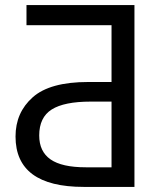

<svg xmlns="http://www.w3.org/2000/svg" viewBox="-20 -734 635 754"><path d="M309 0Q41 0 41 -198Q41 -292 108.5 -352Q176 -412 326 -412H418V-635H84V-714H508V0ZM317 -77H418V-335H336Q232 -335 183 -304Q134 -273 134 -202Q134 -139 178.5 -108Q223 -77 317 -77Z"/></svg>

Font: Advent Sans Logo
Style: Regular
Weight: 400
Designer: Types & Symbols
Foundry: Types & Symbols
Version: Version 1.002